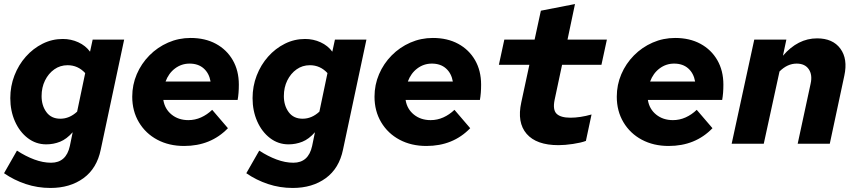

<svg xmlns="http://www.w3.org/2000/svg" viewBox="-20 -712 4240 951"><path d="M230 219Q166 219 107.5 199.5Q49 180 0 146L64 34Q107 62 150 78Q193 94 233 94Q308 94 326 11L340 -57Q310 -23 277.5 -10Q245 3 209 3Q158 3 117.5 -28Q77 -59 54 -111Q31 -163 31 -226Q31 -285 51.5 -338Q72 -391 108 -431.5Q144 -472 191 -495.5Q238 -519 291 -519Q332 -519 368 -502.5Q404 -486 426 -456L439 -516H595L479 29Q460 122 393.5 170.5Q327 219 230 219ZM279 -124Q324 -124 362 -159L402 -350Q366 -389 315 -389Q278 -389 249 -368.5Q220 -348 203 -313.5Q186 -279 186 -236Q186 -189 210 -156.5Q234 -124 279 -124Z M892 11Q817 11 759 -20Q701 -51 668 -106.5Q635 -162 635 -233Q635 -292 657.5 -344.5Q680 -397 720 -437.5Q760 -478 812.5 -501Q865 -524 924 -524Q996 -524 1049.5 -495Q1103 -466 1133 -414Q1163 -362 1163 -293Q1163 -249 1157 -217H789Q796 -172 830 -144.5Q864 -117 913 -117Q946 -117 976 -130.5Q1006 -144 1031 -168L1109 -77Q1024 11 892 11ZM800 -308H1023Q1016 -349 989 -373Q962 -397 919 -397Q879 -397 847 -373Q815 -349 800 -308Z M1430 219Q1366 219 1307.5 199.5Q1249 180 1200 146L1264 34Q1307 62 1350 78Q1393 94 1433 94Q1508 94 1526 11L1540 -57Q1510 -23 1477.5 -10Q1445 3 1409 3Q1358 3 1317.5 -28Q1277 -59 1254 -111Q1231 -163 1231 -226Q1231 -285 1251.5 -338Q1272 -391 1308 -431.5Q1344 -472 1391 -495.5Q1438 -519 1491 -519Q1532 -519 1568 -502.5Q1604 -486 1626 -456L1639 -516H1795L1679 29Q1660 122 1593.5 170.5Q1527 219 1430 219ZM1479 -124Q1524 -124 1562 -159L1602 -350Q1566 -389 1515 -389Q1478 -389 1449 -368.5Q1420 -348 1403 -313.5Q1386 -279 1386 -236Q1386 -189 1410 -156.5Q1434 -124 1479 -124Z M2092 11Q2017 11 1959 -20Q1901 -51 1868 -106.5Q1835 -162 1835 -233Q1835 -292 1857.5 -344.5Q1880 -397 1920 -437.5Q1960 -478 2012.5 -501Q2065 -524 2124 -524Q2196 -524 2249.5 -495Q2303 -466 2333 -414Q2363 -362 2363 -293Q2363 -249 2357 -217H1989Q1996 -172 2030 -144.5Q2064 -117 2113 -117Q2146 -117 2176 -130.5Q2206 -144 2231 -168L2309 -77Q2224 11 2092 11ZM2000 -308H2223Q2216 -349 2189 -373Q2162 -397 2119 -397Q2079 -397 2047 -373Q2015 -349 2000 -308Z M2746 7Q2637 7 2588.5 -49Q2540 -105 2562 -205L2602 -391H2451L2478 -516H2628L2659 -659L2828 -692L2791 -516H2986L2959 -391H2764L2727 -217Q2717 -168 2737 -148.5Q2757 -129 2806 -129Q2829 -129 2855.5 -133Q2882 -137 2910 -145L2882 -14Q2858 -5 2818 1Q2778 7 2746 7Z M3292 11Q3217 11 3159 -20Q3101 -51 3068 -106.5Q3035 -162 3035 -233Q3035 -292 3057.5 -344.5Q3080 -397 3120 -437.5Q3160 -478 3212.5 -501Q3265 -524 3324 -524Q3396 -524 3449.5 -495Q3503 -466 3533 -414Q3563 -362 3563 -293Q3563 -249 3557 -217H3189Q3196 -172 3230 -144.5Q3264 -117 3313 -117Q3346 -117 3376 -130.5Q3406 -144 3431 -168L3509 -77Q3424 11 3292 11ZM3200 -308H3423Q3416 -349 3389 -373Q3362 -397 3319 -397Q3279 -397 3247 -373Q3215 -349 3200 -308Z M3604 0 3716 -516H3875L3858 -436Q3932 -522 4027 -522Q4105 -522 4142.5 -471Q4180 -420 4162 -337L4090 0H3931L3995 -297Q4005 -341 3986 -369Q3967 -397 3926 -397Q3880 -397 3841 -358L3763 0Z"/></svg>

Font: Red Hat Mono
Style: Bold Italic
Weight: 700
Italic angle: -12°
Monospace: yes
Designer: Pentagram, MCKL
Foundry: Pentagram, MCKL
Version: Version 1.023; ttfautohint (v1.8.3)